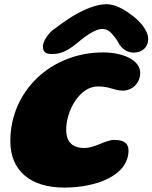

<svg xmlns="http://www.w3.org/2000/svg" viewBox="-20 -836 708 892"><path d="M221.5 -585C247 -585 265.5 -589 293 -604C311 -614.5 329 -627.5 345.5 -642C381 -672 426 -701.5 453.5 -701.5C478 -701.5 492.5 -690.5 513 -663.5C521 -654 529 -641 536 -627.5C551.5 -605 576.5 -591.5 601 -591.5C640.5 -591.5 668.5 -617 668.5 -654C668.5 -696.5 626 -743 586 -770C553 -795.5 511.5 -816.5 474.5 -816.5C430 -816.5 372.5 -795 305 -753C280.5 -737 259.5 -721.5 231.5 -701C203.5 -681 179.5 -644 179.5 -621C179.5 -593.5 192.5 -585 221.5 -585ZM279 35.5C430.5 35.5 577 -22 577 -137C577 -167.5 559 -186 511 -186C468.5 -186 423.5 -148.5 371.5 -148.5C310 -148.5 287.5 -184 287.5 -232.5C287.5 -323 350 -434.5 435 -434.5C493.5 -434.5 508 -415 550.5 -415C597 -415 631.5 -452 631.5 -498C631.5 -556 552.5 -592.5 459 -592.5C219 -592.5 28 -415.5 28 -180C28 -44.5 119.5 35.5 279 35.5Z"/></svg>

Font: Gluten
Style: Bold Italic
Weight: 700
Italic angle: -13°
Designer: Tyler Finck
Foundry: Etcetera Type Company
Version: Version 0.920